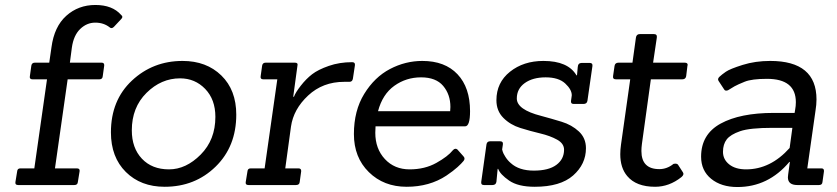

<svg xmlns="http://www.w3.org/2000/svg" viewBox="-20 -744 3364 772"><path d="M279 0H53Q40 0 42 -12L49 -55Q50 -67 62 -67H118L169 -425H111Q98 -425 100 -437L106 -480Q108 -492 120 -492H178L187 -554Q198 -637 246.5 -680.5Q295 -724 363.5 -724Q432 -724 467 -684Q472 -680 472 -676Q472 -672 467 -667L438 -636Q429 -627 421 -634Q397 -653 363 -653Q329 -653 302.5 -627.5Q276 -602 269 -553L261 -492H389Q400 -492 399 -480L393 -437Q392 -425 379 -425H252L201 -67H289Q302 -67 300 -55L293 -12Q292 0 279 0Z M642 7Q546 7 486 -52.5Q426 -112 426 -212Q426 -341 510.5 -420Q595 -499 714 -499Q810 -499 870 -440.5Q930 -382 930 -283Q930 -155 847 -74Q764 7 642 7ZM846 -274Q846 -344 805 -386.5Q764 -429 704 -429Q628 -429 569 -370.5Q510 -312 510 -220Q510 -149 550.5 -106Q591 -63 659.5 -63Q728 -63 787 -122.5Q846 -182 846 -274Z M1170 0H979Q966 0 968 -12L975 -55Q976 -67 988 -67H1044L1095 -425H1039Q1026 -425 1028 -437L1034 -480Q1036 -492 1048 -492H1166Q1179 -492 1176 -480L1159 -355H1162Q1168 -372 1189.5 -399.5Q1211 -427 1235 -445.5Q1259 -464 1302 -479Q1345 -494 1396 -494Q1409 -494 1407 -481L1399 -428Q1397 -415 1385 -415H1364Q1278 -415 1219 -360Q1160 -305 1150 -235L1127 -67H1180Q1192 -67 1191 -55L1185 -12Q1184 0 1170 0Z M1850 -236H1490Q1489 -223 1489 -210Q1489 -146 1527.5 -104.5Q1566 -63 1627 -63Q1688 -63 1734.5 -89Q1781 -115 1801 -140Q1810 -150 1819 -143L1843 -116Q1852 -107 1844 -97Q1836 -87 1819.5 -72Q1803 -57 1775 -38Q1707 7 1615 7Q1523 7 1463 -52Q1403 -111 1403 -205Q1403 -299 1444.5 -366.5Q1486 -434 1548 -466.5Q1610 -499 1678 -499Q1769 -499 1819.5 -445.5Q1870 -392 1870 -297Q1870 -236 1850 -236ZM1791 -314Q1791 -364 1762 -398.5Q1733 -433 1673 -433Q1613 -433 1565.5 -399Q1518 -365 1500 -297H1790Q1791 -306 1791 -314Z M2130 7Q2063 7 2027 -18Q1991 -43 1983 -65H1981Q1976 -16 1976 -13Q1974 0 1960 0H1926Q1913 0 1915 -13L1936 -163Q1938 -176 1951 -176H1990Q2004 -176 2002 -163L1999 -143Q2000 -140 2001.5 -134Q2003 -128 2012 -113.5Q2021 -99 2034 -88Q2067 -58 2126.5 -58Q2186 -58 2217 -81Q2248 -104 2248 -142Q2248 -167 2220 -182.5Q2192 -198 2152 -207.5Q2112 -217 2072 -229.5Q2032 -242 2004 -270Q1976 -298 1976 -341Q1976 -412 2030.5 -455.5Q2085 -499 2165 -499Q2264 -499 2298 -441H2300Q2303 -473 2303 -474Q2304 -491 2319 -491H2351Q2364 -491 2362 -478L2342 -339Q2340 -326 2326 -326H2287Q2274 -326 2276 -339L2278 -353Q2279 -357 2279 -361Q2279 -384 2252.5 -408.5Q2226 -433 2174 -433Q2122 -433 2090 -410Q2058 -387 2058 -348Q2058 -303 2156 -278Q2197 -267 2238 -254.5Q2279 -242 2307.5 -215.5Q2336 -189 2336 -148Q2336 -84 2284.5 -38.5Q2233 7 2130 7Z M2614 7Q2538 7 2502 -36Q2474 -69 2474 -124Q2474 -142 2477 -163L2514 -425H2457Q2443 -425 2445 -438L2451 -479Q2453 -492 2467 -492H2523L2537 -593Q2539 -607 2553 -607H2609Q2623 -607 2621 -593L2606 -492H2733Q2745 -492 2745 -483Q2745 -481 2744 -479L2739 -438Q2737 -425 2723 -425H2597L2561 -165Q2559 -150 2559 -137Q2559 -64 2631 -64Q2662 -64 2688 -85Q2701 -88 2706 -82L2726 -51Q2732 -42 2720 -32Q2671 7 2614 7Z M3273 0H3186Q3148 0 3148 -31Q3148 -36 3149 -42L3156 -93H3154Q3069 8 2945 8Q2880 8 2839.5 -25Q2799 -58 2799 -114Q2799 -204 2877.5 -247Q2956 -290 3091 -290H3175L3177 -302Q3180 -318 3180 -333Q3180 -427 3064 -427Q3003 -427 2974.5 -415.5Q2946 -404 2933.5 -397Q2921 -390 2914.5 -385.5Q2908 -381 2907 -381Q2896 -377 2892 -384L2869 -419Q2864 -427 2873 -435.5Q2882 -444 2898.5 -455.5Q2915 -467 2966 -483Q3017 -499 3077 -499Q3263 -499 3263 -344Q3263 -323 3259 -299L3226 -67H3283Q3294 -67 3293 -55L3287 -12Q3286 0 3273 0ZM3087 -230Q2995 -230 2956 -216.5Q2917 -203 2902 -183.5Q2887 -164 2887 -133.5Q2887 -103 2912 -83Q2937 -63 2980 -63Q3078 -63 3155 -149L3166 -230Z"/></svg>

Font: Sanchez
Style: Italic
Weight: 400
Designer: Daniel Hernández
Foundry: LatinoType
Version: Version 1.001